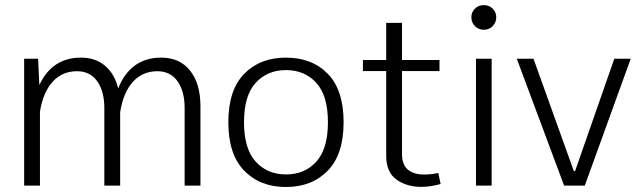

<svg xmlns="http://www.w3.org/2000/svg" viewBox="-20 -728 2503 753"><path d="M74.7 -497.6H129.4L134.3 -394.5Q184.6 -502 297.4 -502Q354.5 -502 392.1 -470Q429.7 -438 443.4 -381.3Q492.2 -502 612.3 -502Q685.1 -502 725.6 -450.9Q766.1 -399.9 766.1 -312V0H704.1V-303.7Q704.1 -370.6 676 -409.7Q647.9 -448.7 597.2 -448.7Q539.1 -448.7 501.2 -407Q463.4 -365.2 451.2 -288.1V0H389.2V-303.7Q389.2 -370.6 361.1 -409.7Q333 -448.7 282.2 -448.7Q224.6 -448.7 187 -408Q149.4 -367.2 136.7 -291V0H74.7Z M1101.6 -502Q1203.6 -502 1265.6 -438.5Q1327.6 -375 1327.6 -248.5Q1327.6 -122.6 1265.4 -58.6Q1203.1 5.4 1101.6 5.4Q1000 5.4 937.7 -58.6Q875.5 -122.6 875.5 -248.5Q875.5 -375 937.7 -438.5Q1000 -502 1101.6 -502ZM1101.6 -453.1Q1028.3 -453.1 982.7 -403.1Q937 -353 937 -248.5Q937 -144.5 982.7 -94.2Q1028.3 -43.9 1101.6 -43.9Q1175.3 -43.9 1220.7 -94.2Q1266.1 -144.5 1266.1 -248.5Q1266.1 -353 1220.5 -403.1Q1174.8 -453.1 1101.6 -453.1Z M1699.2 -49.3 1708 -6.3Q1690.4 -1.5 1671.1 1.7Q1651.9 4.9 1632.3 4.9Q1574.7 4.9 1534.7 -23.9Q1494.6 -52.7 1494.6 -117.7V-449.2H1403.3V-492.7H1494.6V-638.2H1556.6V-492.7H1703.6V-449.2H1556.6V-123.5Q1556.6 -82 1579.6 -62.7Q1602.5 -43.5 1643.1 -43.5Q1658.2 -43.5 1673.8 -45.4Q1689.5 -47.4 1699.2 -49.3Z M1828.6 -660.2Q1828.6 -680.2 1842.5 -694.1Q1856.4 -708 1877.4 -708Q1898.4 -708 1912.4 -694.1Q1926.3 -680.2 1926.3 -660.2Q1926.3 -640.1 1912.4 -625.7Q1898.4 -611.3 1877.4 -611.3Q1856.4 -611.3 1842.5 -625.7Q1828.6 -640.1 1828.6 -660.2ZM1846.7 -497.6H1908.2V0H1846.7Z M2235.4 -57.1 2389.2 -497.6H2453.6L2273.4 0H2192.4L2006.8 -497.6H2072.3L2230.5 -57.1Z"/></svg>

Font: Estedad-FD Light
Style: Regular
Weight: 300
Designer: Amin Abedi
Version: Version 7.3